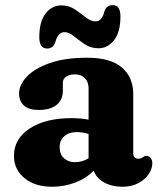

<svg xmlns="http://www.w3.org/2000/svg" viewBox="-20 -716 622 750"><path d="M34.5 -107Q34.5 -174 96 -214.2Q157.5 -254.5 259.5 -254.5Q296.5 -254.5 326 -248.5V-370.5Q326 -396 311.5 -410.8Q297 -425.5 272 -425.5Q251.5 -425.5 238.5 -416.5Q225.5 -407.5 225.5 -394V-362Q225.5 -326 201 -306.2Q176.5 -286.5 131.5 -286.5Q92.5 -286.5 73.5 -303.8Q54.5 -321 54.5 -351Q54.5 -384 84.2 -416Q114 -448 173.2 -469.2Q232.5 -490.5 321 -490.5Q412 -490.5 456.2 -452.2Q500.5 -414 500.5 -348.5V-117Q500.5 -108.5 505.2 -102.2Q510 -96 520.5 -96Q527 -96 530.8 -97.8Q534.5 -99.5 537.5 -101.5Q540.5 -103.5 543.2 -105.2Q546 -107 550.5 -107Q562 -107 568.5 -99Q575 -91 575 -79Q575 -57 560.8 -35.8Q546.5 -14.5 520.2 -0.5Q494 13.5 458.5 13.5Q417 13.5 386.5 -3.5Q356 -20.5 346 -49.5Q317.5 -19.5 274.2 -3Q231 13.5 183.5 13.5Q116.5 13.5 75.5 -20.2Q34.5 -54 34.5 -107ZM213 -141.5Q213 -113.5 229.8 -98Q246.5 -82.5 273 -82.5Q302 -82.5 326 -98V-192.5Q304.5 -200 280 -200Q249.5 -200 231.2 -184Q213 -168 213 -141.5ZM364.5 -527.5Q334.5 -527.5 311.2 -543.2Q288 -559 268.5 -574.8Q249 -590.5 231.5 -590.5Q206.5 -590.5 195.5 -549.5Q187 -526.5 164 -526.5Q133.5 -526.5 133.5 -571Q133.5 -632 158.2 -663.5Q183 -695 219.5 -695Q249.5 -695 272.8 -679.2Q296 -663.5 315.2 -648Q334.5 -632.5 352.5 -632.5Q367 -632.5 375.2 -642.8Q383.5 -653 388.5 -673.5Q397 -696 420 -696Q450.5 -696 450.5 -652Q450.5 -590.5 425.5 -559Q400.5 -527.5 364.5 -527.5Z"/></svg>

Font: Fraunces 9pt S100
Style: Bold
Weight: 700
Version: Version 1.000; ttfautohint (v1.8.3)